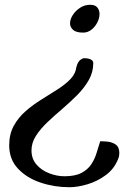

<svg xmlns="http://www.w3.org/2000/svg" viewBox="-20 -761 528 795"><path d="M329.1 -520Q344.7 -520 355.5 -514.9Q366.2 -509.8 366.2 -500Q366.2 -462.4 347.7 -429.7Q329.1 -397 300 -367.7Q271 -338.4 238.3 -310.5Q205.6 -282.7 176.5 -255.1Q147.5 -227.5 128.9 -198.7Q110.4 -169.9 110.4 -138.2Q110.4 -103.5 131.1 -79.6Q151.9 -55.7 183.6 -43.5Q215.3 -31.2 247.1 -31.2Q291.5 -31.2 317.6 -45.2Q343.8 -59.1 358.2 -81.1Q372.6 -103 380.1 -128.2Q387.7 -153.3 395 -176.3L416 -175.3Q441.9 -174.3 458 -163.3Q474.1 -152.3 474.1 -127.9Q474.1 -122.1 473.1 -116Q472.2 -109.9 469.2 -103Q453.6 -62.5 418.9 -36.6Q384.3 -10.7 343.3 1.7Q302.2 14.2 267.1 14.2Q204.6 14.2 147.5 -5.1Q90.3 -24.4 54.2 -63Q18.1 -101.6 18.1 -159.2Q18.1 -205.6 37.1 -240.2Q56.2 -274.9 86.7 -301.3Q117.2 -327.6 151.9 -349.1Q186.5 -370.6 218.3 -390.9Q250 -411.1 271.5 -433.3Q293 -455.6 296.4 -483.9Q301.8 -503.9 311.5 -512Q321.3 -520 329.1 -520ZM353 -741.2Q374.5 -741.2 383.3 -729.7Q392.1 -718.3 392.1 -703.1Q392.1 -686.5 383.3 -668.7Q374.5 -650.9 359.1 -638.4Q343.8 -626 324.2 -626Q294.9 -626 282.5 -637.5Q270 -648.9 270 -664.1Q270 -681.2 281.5 -699Q293 -716.8 311.8 -729Q330.6 -741.2 353 -741.2Z"/></svg>

Font: Norican
Style: Regular
Weight: 400
Designer: Vernon Adams
Foundry: Vernon Adams
Version: Version 1.100; ttfautohint (v1.8.4.7-5d5b);gftools[0.9.33]